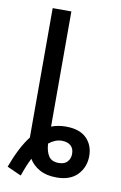

<svg xmlns="http://www.w3.org/2000/svg" viewBox="-89 -810 559 890"><g transform="rotate(10 190.5 -365.0)"><path d="M7 0Q43 -97 85 -151V-760H173V-218Q205 -230 241 -230Q306 -230 338.5 -197.5Q371 -165 371 -114Q371 -62 337 -26Q303 10 238 10Q191 10 158.5 -8Q126 -26 109 -55Q100 -38 91 -16Q82 6 74 30ZM237 -58Q264 -58 277.5 -73Q291 -88 291 -110Q291 -136 275.5 -149Q260 -162 234 -162Q203 -162 173 -138Q175 -102 189 -80Q203 -58 237 -58Z"/></g></svg>

Font: Noto Sans Living
Style: Regular
Weight: 400
Designer: Monotype Design Team
Foundry: Monotype Imaging Inc.
Version: Version 2.013; ttfautohint (v1.8.4.7-5d5b)